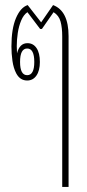

<svg xmlns="http://www.w3.org/2000/svg" viewBox="-20 -525 344 756"><path d="M225 211V-382Q225 -416 218.5 -440Q212 -464 191 -477L145 -411H138L88 -477Q73 -467 63.5 -444.5Q54 -422 50 -395Q46 -368 46 -343Q46 -333 47 -315Q57 -355 88 -355Q111 -355 124 -335.5Q137 -316 137 -281Q137 -247 123.5 -227.5Q110 -208 87 -208Q59 -208 44 -236Q33 -257 29 -285.5Q25 -314 25 -342Q25 -412 43 -454Q61 -496 89 -505L142 -437L189 -505Q250 -482 250 -383V211ZM87 -229Q115 -229 115 -281Q115 -334 87 -334Q59 -334 59 -281Q59 -229 87 -229Z"/></svg>

Font: Noto Sans Thai Looped UI Condensed Thin
Style: Regular
Weight: 100
Width: 3
Designer: Cadson Demak Team
Foundry: Cadson Demak Co., Ltd.
Version: Version 1.000; ttfautohint (v1.8.4.7-5d5b)